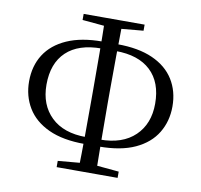

<svg xmlns="http://www.w3.org/2000/svg" viewBox="-81 -824 954 911"><g transform="rotate(10 396.0 -369.0)"><path d="M50.1 -378.3Q50.1 -452.9 85.3 -508Q120.5 -563.1 189.7 -593.8Q258.9 -624.5 360.6 -624.5H392.4V-591.3H362.3Q251.3 -591.3 192.7 -535.8Q134.1 -480.3 134.1 -377.3Q134.1 -280.1 193.9 -222.3Q253.6 -164.5 362.5 -164.5H392.4V-131.1H361.7Q256 -131.1 187 -163.1Q117.9 -195.2 84 -251.4Q50.1 -307.6 50.1 -378.3ZM398.6 -131.1V-164.5H429.2Q537.4 -164.5 597.6 -222.3Q657.7 -280.1 657.7 -377.3Q657.7 -480.3 598.6 -535.8Q539.5 -591.3 429.8 -591.3H398.6V-624.5H431Q533.9 -624.5 602.6 -593.8Q671.4 -563.1 706.1 -507.5Q740.8 -451.9 740.8 -378.3Q740.8 -307.6 706.9 -251.4Q673.1 -195.2 604.1 -163.1Q535 -131.1 429.2 -131.1ZM353.6 0Q355.6 -83.6 356.1 -169.4Q356.6 -255.1 356.6 -339.4V-394.1Q356.6 -480.9 356.1 -566.5Q355.6 -652.2 353.6 -738.3H438.5Q437.3 -653.4 436.4 -568Q435.5 -482.7 435.5 -395.6V-339.6Q435.5 -256.3 436.4 -170.2Q437.3 -84.1 438.5 0ZM249.6 -709V-738.3H543.3V-709L409.7 -696.9H383.9ZM249.6 0V-30.1L386 -42.1H412.8L543.3 -30.1V0Z"/></g></svg>

Font: Noto Serif TC
Style: Regular
Weight: 200
Designer: Ryoko NISHIZUKA 西塚涼子 (kana & ideographs); Frank Grießhammer (Latin, Greek & Cyrillic); Wenlong ZHANG 张文龙 (bopomofo); San
Foundry: Adobe
Version: Version 2.001;hotconv 1.1.0;makeotfexe 2.6.0